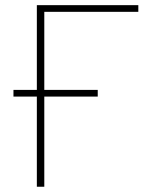

<svg xmlns="http://www.w3.org/2000/svg" viewBox="-20 -710 591 730"><path d="M31.2 -342.8V-368.2H120.1V-690.4H505.9V-665H148.4V-368.2H351.6V-342.8H148.4V0H120.1V-342.8Z"/></svg>

Font: Gothic A1 Thin
Style: Regular
Weight: 250
Designer: HanYang I&C Co.,Ltd.
Foundry: HanYang I&C Co.,Ltd.
Version: Version 2.50